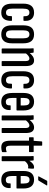

<svg xmlns="http://www.w3.org/2000/svg" viewBox="1074 -1808 741 2928"><g transform="rotate(90 1444.0 -344.5)"><path d="M173 6Q103 6 69.5 -35.5Q36 -77 36 -161V-328Q36 -411 70 -452.5Q104 -494 173 -494Q216 -494 245.5 -476Q275 -458 288.5 -424.5Q302 -391 299 -344Q298 -332 290 -332H235Q231 -332 229 -334.5Q227 -337 228 -341Q230 -380 216.5 -401.5Q203 -423 173 -423Q141 -423 126.5 -401Q112 -379 112 -326V-162Q112 -110 126.5 -88Q141 -66 173 -66Q202 -66 215 -85Q228 -104 226 -145Q226 -157 235 -157H290Q299 -157 299 -147Q299 -71 268 -32.5Q237 6 173 6Z M504 6Q435 6 401 -34.5Q367 -75 367 -157V-330Q367 -413 401 -453.5Q435 -494 504 -494Q573 -494 607 -453.5Q641 -413 641 -330V-157Q641 -75 607 -34.5Q573 6 504 6ZM504 -66Q536 -66 550.5 -87Q565 -108 565 -158V-328Q565 -378 550.5 -400.5Q536 -423 504 -423Q472 -423 457.5 -400.5Q443 -378 443 -328V-158Q443 -108 457.5 -87Q472 -66 504 -66Z M919 0Q912 0 912 -10V-363Q912 -394 902.5 -408.5Q893 -423 873 -423Q854 -423 833.5 -408Q813 -393 790 -364L782 -419Q810 -455 839.5 -474.5Q869 -494 904 -494Q945 -494 966.5 -463.5Q988 -433 988 -370V-10Q988 0 980 0ZM728 0Q720 0 720 -10V-366Q720 -407 719.5 -434Q719 -461 717 -476Q716 -488 724 -488H775Q784 -488 785 -478Q788 -460 789.5 -431.5Q791 -403 791 -388L796 -378V-10Q796 0 789 0Z M1204 6Q1134 6 1100.5 -35.5Q1067 -77 1067 -161V-328Q1067 -411 1101 -452.5Q1135 -494 1204 -494Q1247 -494 1276.5 -476Q1306 -458 1319.5 -424.5Q1333 -391 1330 -344Q1329 -332 1321 -332H1266Q1262 -332 1260 -334.5Q1258 -337 1259 -341Q1261 -380 1247.5 -401.5Q1234 -423 1204 -423Q1172 -423 1157.5 -401Q1143 -379 1143 -326V-162Q1143 -110 1157.5 -88Q1172 -66 1204 -66Q1233 -66 1246 -85Q1259 -104 1257 -145Q1257 -157 1266 -157H1321Q1330 -157 1330 -147Q1330 -71 1299 -32.5Q1268 6 1204 6Z M1535 6Q1465 6 1431.5 -36Q1398 -78 1398 -166V-332Q1398 -415 1432 -454.5Q1466 -494 1531 -494Q1597 -494 1631 -453.5Q1665 -413 1665 -332V-235Q1665 -226 1657 -226H1474V-165Q1474 -111 1488 -87Q1502 -63 1535 -63Q1563 -63 1576 -79Q1589 -95 1587 -127Q1586 -137 1594 -137H1651Q1659 -137 1659 -128Q1661 -63 1629 -28.5Q1597 6 1535 6ZM1474 -290H1589V-336Q1589 -383 1575.5 -404Q1562 -425 1532 -425Q1502 -425 1488 -403.5Q1474 -382 1474 -336Z M1940 0Q1933 0 1933 -10V-363Q1933 -394 1923.5 -408.5Q1914 -423 1894 -423Q1875 -423 1854.5 -408Q1834 -393 1811 -364L1803 -419Q1831 -455 1860.5 -474.5Q1890 -494 1925 -494Q1966 -494 1987.5 -463.5Q2009 -433 2009 -370V-10Q2009 0 2001 0ZM1749 0Q1741 0 1741 -10V-366Q1741 -407 1740.5 -434Q1740 -461 1738 -476Q1737 -488 1745 -488H1796Q1805 -488 1806 -478Q1809 -460 1810.5 -431.5Q1812 -403 1812 -388L1817 -378V-10Q1817 0 1810 0Z M2228 6Q2173 6 2149.5 -26.5Q2126 -59 2126 -135V-417H2083Q2074 -417 2074 -426V-478Q2074 -488 2083 -488H2128L2137 -609Q2138 -618 2146 -618H2195Q2202 -618 2202 -609V-488H2291Q2300 -488 2300 -478V-426Q2300 -417 2291 -417H2202V-138Q2202 -98 2211.5 -81.5Q2221 -65 2245 -65Q2258 -65 2269.5 -67.5Q2281 -70 2292 -75Q2301 -78 2301 -69V-16Q2301 -7 2293 -4Q2280 0 2263 3Q2246 6 2228 6Z M2371 0Q2363 0 2363 -10V-366Q2363 -407 2362.5 -434Q2362 -461 2360 -476Q2359 -488 2367 -488H2421Q2427 -488 2428 -478Q2430 -459 2432 -431Q2434 -403 2434 -388L2439 -378V-10Q2439 0 2432 0ZM2433 -346 2428 -417Q2440 -436 2455.5 -453.5Q2471 -471 2489.5 -482.5Q2508 -494 2529 -494Q2539 -494 2545 -492Q2550 -491 2551.5 -488Q2553 -485 2553 -480Q2553 -462 2552 -444.5Q2551 -427 2549 -409Q2548 -401 2542 -402Q2537 -404 2531.5 -404.5Q2526 -405 2519 -405Q2498 -405 2474 -389Q2450 -373 2433 -346Z M2725 6Q2655 6 2621.5 -36Q2588 -78 2588 -166V-332Q2588 -415 2622 -454.5Q2656 -494 2721 -494Q2787 -494 2821 -453.5Q2855 -413 2855 -332V-235Q2855 -226 2847 -226H2664V-165Q2664 -111 2678 -87Q2692 -63 2725 -63Q2753 -63 2766 -79Q2779 -95 2777 -127Q2776 -137 2784 -137H2841Q2849 -137 2849 -128Q2851 -63 2819 -28.5Q2787 6 2725 6ZM2664 -290H2779V-336Q2779 -383 2765.5 -404Q2752 -425 2722 -425Q2692 -425 2678 -403.5Q2664 -382 2664 -336ZM2676 -557Q2671 -557 2670 -559.5Q2669 -562 2671 -567L2735 -688Q2738 -695 2746 -695H2802Q2807 -695 2809 -692Q2811 -689 2807 -684L2735 -564Q2730 -557 2721 -557Z"/></g></svg>

Font: Sofia Sans Extra Condensed Medium
Style: Regular
Weight: 500
Version: Version 4.100